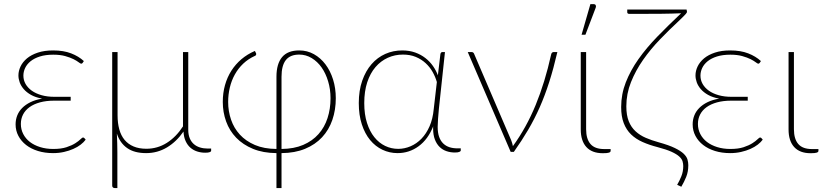

<svg xmlns="http://www.w3.org/2000/svg" viewBox="-20 -750 4068 948"><path d="M403 -60.5Q394 -48 378.5 -36Q363 -24 342.2 -14.8Q321.5 -5.5 296.2 0.2Q271 6 242 6Q201.5 6 167.5 -4.5Q133.5 -15 109 -34Q84.5 -53 70.8 -79Q57 -105 57 -136Q57 -159 65 -179.5Q73 -200 89.5 -216.8Q106 -233.5 130.5 -245.5Q155 -257.5 188 -263Q155.5 -269 133.2 -281.5Q111 -294 97.2 -310Q83.5 -326 77.2 -343.5Q71 -361 71 -377.5Q71 -400 81.5 -422Q92 -444 113.2 -461.8Q134.5 -479.5 166.8 -490.2Q199 -501 242.5 -501Q294 -501 331.2 -486.5Q368.5 -472 394 -448.5L388 -439.5Q385 -435.5 381 -435.5Q377.5 -435.5 368.5 -442.5Q359.5 -449.5 343.2 -457.8Q327 -466 302.2 -473Q277.5 -480 243 -480Q205 -480 177.2 -471.2Q149.5 -462.5 131.2 -447.8Q113 -433 104.2 -414.5Q95.5 -396 95.5 -376.5Q95.5 -354.5 106.2 -335.5Q117 -316.5 137 -302.2Q157 -288 185.2 -280Q213.5 -272 248 -272H329V-253H248Q208 -253 177.2 -244.5Q146.5 -236 125.5 -220.8Q104.5 -205.5 93.8 -184.5Q83 -163.5 83 -138Q83 -111 94.8 -88.2Q106.5 -65.5 127.5 -49.2Q148.5 -33 178 -23.8Q207.5 -14.5 243 -14.5Q282 -14.5 308.5 -23.2Q335 -32 351.8 -42.8Q368.5 -53.5 377.2 -62.2Q386 -71 390 -71Q394 -71 396.5 -68Z M1022.5 -16.5V-5.5Q1022.5 -1.5 1015.5 1.2Q1008.5 4 993.5 4Q972.5 4 953.8 -2Q935 -8 920.5 -20.5Q906 -33 896.8 -52.8Q887.5 -72.5 886 -100.5Q851.5 -50.5 804.5 -22.2Q757.5 6 701.5 6Q643.5 6 608 -18.8Q572.5 -43.5 557 -90.5Q558 -67.5 558.8 -42.8Q559.5 -18 559.5 2V178.5H546.5Q540.5 178.5 537.2 175.2Q534 172 534 166.5V-493H560.5V-180.5Q560.5 -142 569 -111.2Q577.5 -80.5 595.2 -59.2Q613 -38 639.8 -26.8Q666.5 -15.5 702.5 -15.5Q757.5 -15.5 803.5 -44.5Q849.5 -73.5 883.5 -126V-493H909.5V-109.5Q909.5 -85 916.8 -67.5Q924 -50 936.8 -38.8Q949.5 -27.5 967.2 -22Q985 -16.5 1006 -16.5Z M1370 -14.5Q1431.5 -15 1477 -34.5Q1522.5 -54 1552.5 -87.8Q1582.5 -121.5 1597.2 -167Q1612 -212.5 1612 -265Q1612 -309 1600.2 -348.2Q1588.5 -387.5 1568 -416.8Q1547.5 -446 1519 -463.2Q1490.5 -480.5 1457.5 -480.5Q1412.5 -480.5 1391.2 -453.2Q1370 -426 1370 -371ZM1345 -371Q1345 -435 1372.8 -468Q1400.5 -501 1457.5 -501Q1497 -501 1530 -482.5Q1563 -464 1587 -432.2Q1611 -400.5 1624.5 -357.5Q1638 -314.5 1638 -265Q1638 -207.5 1621 -158Q1604 -108.5 1570.2 -72.2Q1536.5 -36 1486.2 -15.2Q1436 5.5 1370 6V178.5H1345V6Q1279 5.5 1229.2 -15Q1179.5 -35.5 1146.2 -70Q1113 -104.5 1096.5 -150.2Q1080 -196 1080 -246.5Q1080 -291 1091 -330Q1102 -369 1122.5 -401Q1143 -433 1172.2 -457.8Q1201.5 -482.5 1238.5 -498.5L1244 -487.5Q1246 -484 1244.5 -479.8Q1243 -475.5 1239.5 -474.5Q1206 -459.5 1181 -435.8Q1156 -412 1139.5 -382.2Q1123 -352.5 1114.8 -317.8Q1106.5 -283 1106.5 -246.5Q1106.5 -201 1120.8 -159.2Q1135 -117.5 1164.2 -85.5Q1193.5 -53.5 1238.5 -34.2Q1283.5 -15 1345 -14.5Z M2137 -345Q2129.5 -371 2115.8 -395.2Q2102 -419.5 2081.2 -438.5Q2060.5 -457.5 2032.8 -469Q2005 -480.5 1969.5 -480.5Q1929.5 -480.5 1894.8 -464.8Q1860 -449 1834 -418.8Q1808 -388.5 1793.2 -343.8Q1778.5 -299 1778.5 -241Q1778.5 -185.5 1792 -143.2Q1805.5 -101 1828.5 -72.5Q1851.5 -44 1881.8 -29.5Q1912 -15 1946 -15Q1977.5 -15 2007.2 -27.8Q2037 -40.5 2061 -65.2Q2085 -90 2101 -126.5Q2117 -163 2121.5 -211ZM2255 -17.5V-7Q2255 -3 2248 0Q2241 3 2226 3Q2204.5 3 2185 -3.5Q2165.5 -10 2150.8 -24.2Q2136 -38.5 2127.2 -61.2Q2118.5 -84 2118.5 -116Q2118.5 -118.5 2118.5 -121.2Q2118.5 -124 2119 -126.5Q2093.5 -62 2047 -28Q2000.5 6 1943 6Q1903.5 6 1868.5 -10.5Q1833.5 -27 1807.5 -58.5Q1781.5 -90 1766.5 -136Q1751.5 -182 1751.5 -241Q1751.5 -303 1768.5 -351.5Q1785.5 -400 1814.5 -433.2Q1843.5 -466.5 1882.5 -483.8Q1921.5 -501 1966 -501Q2001 -501 2029.8 -490.8Q2058.5 -480.5 2080.5 -463.2Q2102.5 -446 2118 -423.8Q2133.5 -401.5 2142 -378L2154.5 -483Q2156.5 -493 2164.5 -493H2177L2147 -212.5Q2144.5 -187 2142.8 -163.2Q2141 -139.5 2141 -123.5Q2141 -94.5 2148.2 -74.2Q2155.5 -54 2168.5 -41.5Q2181.5 -29 2199.2 -23.2Q2217 -17.5 2238.5 -17.5Z M2732 -493Q2713 -411.5 2691.8 -345Q2670.5 -278.5 2644.8 -220.2Q2619 -162 2587.5 -108.5Q2556 -55 2517 0H2501.5L2289.5 -493H2308.5Q2314 -493 2317 -490Q2320 -487 2321 -484L2504 -57.5Q2507 -50 2509 -42.8Q2511 -35.5 2512.5 -28.5Q2579 -120 2625 -232Q2671 -344 2701 -480Q2702.5 -487.5 2706 -490.2Q2709.5 -493 2713.5 -493Z M2847.5 -493H2874V-112Q2874 -64 2895.5 -39Q2917 -14 2963.5 -14H2995V-5Q2995 0.5 2987.2 3.5Q2979.5 6.5 2956.5 6.5Q2903 6.5 2875.2 -24Q2847.5 -54.5 2847.5 -111ZM2851.5 -578.5 2895 -729.5H2912.5Q2918.5 -729.5 2921.2 -724.5Q2924 -719.5 2921.5 -712.5L2870.5 -578.5Z M3372 -692Q3372 -690.5 3371.2 -688.2Q3370.5 -686 3366.2 -681.2Q3362 -676.5 3353.8 -668.2Q3345.5 -660 3331 -646Q3284.5 -603 3238.5 -555.2Q3192.5 -507.5 3155.5 -454.8Q3118.5 -402 3095.5 -344.5Q3072.5 -287 3072.5 -225Q3072.5 -181 3084.5 -151.2Q3096.5 -121.5 3118 -101.8Q3139.5 -82 3168.5 -69.5Q3197.5 -57 3232 -47.5Q3282.5 -33.5 3311.8 -19.2Q3341 -5 3355.8 9.2Q3370.5 23.5 3374.5 37.8Q3378.5 52 3378.5 65.5Q3378.5 98 3368.2 123.2Q3358 148.5 3344 172L3323.5 162.5Q3335 143 3344.2 120.2Q3353.5 97.5 3353.5 70Q3353.5 58 3350 46.2Q3346.5 34.5 3333.8 22.8Q3321 11 3295.8 -0.5Q3270.5 -12 3227 -23.5Q3186 -34 3152.8 -48.8Q3119.5 -63.5 3096 -86.2Q3072.5 -109 3059.8 -141.8Q3047 -174.5 3047 -221.5Q3047 -285 3069.8 -343.2Q3092.5 -401.5 3132.2 -457.8Q3172 -514 3226.2 -569.8Q3280.5 -625.5 3343 -684.5Q3298.5 -682.5 3245.5 -682Q3192.5 -681.5 3138.5 -681.5H3087Q3077 -681.5 3077 -690V-703H3370Z M3746 -60.5Q3737 -48 3721.5 -36Q3706 -24 3685.2 -14.8Q3664.5 -5.5 3639.2 0.2Q3614 6 3585 6Q3544.5 6 3510.5 -4.5Q3476.5 -15 3452 -34Q3427.5 -53 3413.8 -79Q3400 -105 3400 -136Q3400 -159 3408 -179.5Q3416 -200 3432.5 -216.8Q3449 -233.5 3473.5 -245.5Q3498 -257.5 3531 -263Q3498.5 -269 3476.2 -281.5Q3454 -294 3440.2 -310Q3426.5 -326 3420.2 -343.5Q3414 -361 3414 -377.5Q3414 -400 3424.5 -422Q3435 -444 3456.2 -461.8Q3477.5 -479.5 3509.8 -490.2Q3542 -501 3585.5 -501Q3637 -501 3674.2 -486.5Q3711.5 -472 3737 -448.5L3731 -439.5Q3728 -435.5 3724 -435.5Q3720.5 -435.5 3711.5 -442.5Q3702.5 -449.5 3686.2 -457.8Q3670 -466 3645.2 -473Q3620.5 -480 3586 -480Q3548 -480 3520.2 -471.2Q3492.5 -462.5 3474.2 -447.8Q3456 -433 3447.2 -414.5Q3438.5 -396 3438.5 -376.5Q3438.5 -354.5 3449.2 -335.5Q3460 -316.5 3480 -302.2Q3500 -288 3528.2 -280Q3556.5 -272 3591 -272H3672V-253H3591Q3551 -253 3520.2 -244.5Q3489.5 -236 3468.5 -220.8Q3447.5 -205.5 3436.8 -184.5Q3426 -163.5 3426 -138Q3426 -111 3437.8 -88.2Q3449.5 -65.5 3470.5 -49.2Q3491.5 -33 3521 -23.8Q3550.5 -14.5 3586 -14.5Q3625 -14.5 3651.5 -23.2Q3678 -32 3694.8 -42.8Q3711.5 -53.5 3720.2 -62.2Q3729 -71 3733 -71Q3737 -71 3739.5 -68Z M3873.5 -493H3900V-112Q3900 -64 3921.5 -39Q3943 -14 3989.5 -14H4021V-5Q4021 0.5 4013.2 3.5Q4005.5 6.5 3982.5 6.5Q3929 6.5 3901.2 -24Q3873.5 -54.5 3873.5 -111Z"/></svg>

Font: Lato 2
Style: Regular
Weight: 200
Designer: Lukasz Dziedzic with Adam Twardoch and Botio Nikoltchev
Foundry: tyPoland Lukasz Dziedzic
Version: Version 2.015; 2015-08-06; http://www.latofonts.com/